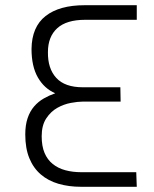

<svg xmlns="http://www.w3.org/2000/svg" viewBox="-20 -717 592 737"><path d="M505 0H291Q244 0 204.5 -11.5Q165 -23 136.5 -47.5Q108 -72 92.5 -110Q77 -148 77 -201Q77 -237 86 -263.5Q95 -290 111 -308.5Q127 -327 148 -339Q169 -351 192 -359Q150 -377 125.5 -419.5Q101 -462 101 -529Q102 -614 155 -655.5Q208 -697 305 -697H505V-641H307Q235 -641 199.5 -608.5Q164 -576 164 -517Q163 -454 196 -418Q229 -382 298 -382H442L443 -327H298Q279 -327 252 -322Q225 -317 200 -303Q175 -289 157.5 -262.5Q140 -236 140 -194Q140 -156 151 -130Q162 -104 182.5 -87.5Q203 -71 231 -63.5Q259 -56 292 -56H503Z"/></svg>

Font: Panefresco 250wt
Style: Regular
Weight: 300
Version: Version 1.000